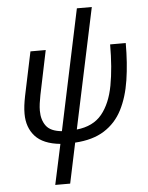

<svg xmlns="http://www.w3.org/2000/svg" viewBox="-64 -810 851 1102"><g transform="rotate(-5 361.5 -259.5)"><path d="M209 240 259 8Q160 -2 114.5 -52.5Q69 -103 69 -182Q69 -206 72 -230Q75 -254 81 -284L134 -536H222L169 -281Q164 -256 161 -233.5Q158 -211 158 -192Q158 -139 183.5 -104.5Q209 -70 274 -64L421 -759H507L360 -66Q455 -76 505 -137Q555 -198 574 -300Q593 -402 593 -536H683Q683 -420 668 -323Q653 -226 616 -154Q579 -82 512.5 -40Q446 2 344 8L295 240Z"/></g></svg>

Font: Noto Sans IKEA
Style: Italic
Weight: 400
Italic angle: -12°
Designer: Monotype Design Team
Foundry: Monotype Imaging Inc.
Version: Version 2.001